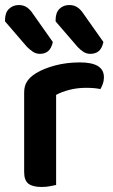

<svg xmlns="http://www.w3.org/2000/svg" viewBox="-33 -736 450 763"><path d="M190 -1Q181 1 166 4Q151 7 132 7Q97 7 80 -6Q63 -19 63 -52V-369Q63 -395 75 -413Q87 -431 110 -445Q141 -464 186.5 -476Q232 -488 285 -488Q380 -488 380 -429Q380 -415 375.5 -402.5Q371 -390 366 -382Q343 -387 309 -387Q274 -387 243 -379Q212 -371 190 -359ZM-13 -651V-657Q-13 -686 3 -701Q19 -716 42 -716Q60 -716 73.5 -707Q87 -698 98 -681L177 -569Q171 -543 158 -532.5Q145 -522 126 -522Q110 -522 97.5 -530.5Q85 -539 74 -550ZM188 -651V-657Q188 -686 203.5 -701Q219 -716 242 -716Q261 -716 274.5 -707Q288 -698 299 -681L378 -569Q372 -543 359 -532.5Q346 -522 326 -522Q311 -522 298.5 -530Q286 -538 275 -550Z"/></svg>

Font: Baloo Da 2 SemiBold
Style: Regular
Weight: 600
Designer: Noopur Datye, Sulekha Rajkumar and Ek Type
Foundry: Ek Type
Version: Version 1.640;hotconv 1.0.111;makeotfexe 2.5.65597; ttfautoh